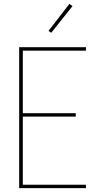

<svg xmlns="http://www.w3.org/2000/svg" viewBox="-20 -981 540 1001"><path d="M80 0V-735H428V-717H99V-391H375V-373H99V-18H428V0ZM247 -810 233 -820 342 -961 358 -949Z"/></svg>

Font: Iosevka SS04 Thin
Style: Regular
Weight: 100
Monospace: yes
Designer: Belleve Invis
Foundry: Belleve Invis
Version: Version 19.0.0; ttfautohint (v1.8.4)